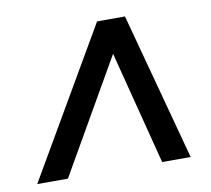

<svg xmlns="http://www.w3.org/2000/svg" viewBox="-60 -695 670 610"><g transform="rotate(-10 274.5 -390.0)"><path d="M13 -152 290 -628H380L508 -152H416L311 -561H347L112 -152Z"/></g></svg>

Font: Nunito Sans 10pt SemiCondensed
Style: Bold Italic
Weight: 700
Width: 4
Italic angle: -9°
Designer: Vernon Adams
Foundry: Vernon Adams
Version: Version 3.101;gftools[0.9.27]